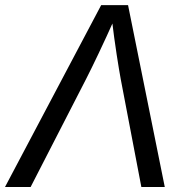

<svg xmlns="http://www.w3.org/2000/svg" viewBox="-40 -748 750 768"><path d="M-20 0 364.7 -727.5H472.2L619.1 0H525.4L442.9 -431.6Q436.5 -466.3 426.8 -528.8Q417 -591.3 405.8 -684.1H423.3Q383.8 -595.7 354.2 -533.7Q324.7 -471.7 304.2 -431.6L82.5 0Z"/></svg>

Font: Inter Variable
Style: Italic
Weight: 400
Italic angle: -9.39999°
Designer: Rasmus Andersson
Foundry: rsms
Version: Version 4.001;git-9221beed3